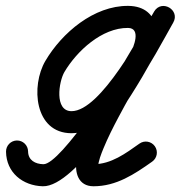

<svg xmlns="http://www.w3.org/2000/svg" viewBox="-58 -596 614 653"><path d="M-0.5 -118.2C-21.2 -117.9 -37.7 -100.9 -37.5 -80.2C-36.6 -9 19.4 35.7 87.5 37.5C200.6 40.5 399.8 -284.8 450.7 -378C492.1 -453.8 492.5 -575 378 -576C261.5 -577 152.6 -484.5 96.4 -389C46.6 -304.5 58.4 -143.2 185.1 -142.9C337.4 -142.5 468 -408.4 531.2 -519.2C543.5 -540.8 533.6 -560.9 517.4 -570.3C501.2 -579.6 478.8 -578.2 466.3 -556.7C403.1 -448.8 336.9 -342.6 278.4 -232C249.3 -176.9 213.8 -113.4 202.7 -51.5C195.2 -9.5 207.9 37.5 260 37.5C337.9 37.5 398.8 -3.3 459.7 -46.4C476.6 -58.4 480.6 -81.8 468.6 -98.7C456.6 -115.6 433.2 -119.6 416.3 -107.6C416.3 -107.6 416.3 -107.6 416.3 -107.6C369.4 -74.4 320.3 -37.5 260 -37.5C261.6 -37.1 263.2 -36.6 264.8 -36.2C267.5 -34 270.2 -31.8 272.9 -29.7C273.7 -28 274.5 -26.4 275.3 -24.8C275.3 -25.9 275.2 -26.9 275.2 -27.9C277.1 -49.9 285.8 -71.7 294.1 -91.9C308.9 -127.8 326.5 -162.6 344.7 -196.9C402.7 -306.5 468.4 -411.8 531 -518.9C543.5 -540.3 533.5 -560.5 517.2 -569.9C500.9 -579.3 478.4 -578 466 -556.4C424.7 -483.8 284.5 -217.7 185.3 -217.9C126 -218 142.1 -318.9 161 -351C203.2 -422.5 288.7 -501.8 377.3 -501C423 -500.6 396.7 -435.6 384.9 -414C352.6 -354.9 148.9 -35.9 89.5 -37.5C61.8 -38.2 37.9 -50.8 37.5 -81.1C37.2 -101.8 20.3 -118.4 -0.5 -118.2Z"/></svg>

Font: FRB American Cursive Extrabold
Style: Bold Italic
Weight: 800
Italic angle: -25°
Version: Version 2.0;Modular Font Editor K font №1